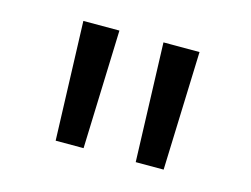

<svg xmlns="http://www.w3.org/2000/svg" viewBox="-55 -965 610 467"><g transform="rotate(15 250.5 -731.5)"><path d="M104 -881.3H194.8L184.6 -582.5H114.3ZM305.7 -881.3H396.5L386.2 -582.5H315.9Z"/></g></svg>

Font: Armata
Style: Regular
Weight: 400
Designer: Viktoriya Grabowska
Foundry: Viktoriya Grabowska
Version: Version 1.003